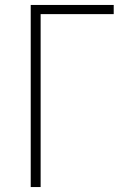

<svg xmlns="http://www.w3.org/2000/svg" viewBox="-20 -755 540 775"><path d="M104 0V-735H439V-698H144V0Z"/></svg>

Font: Zed Sans Extralight
Style: Regular
Weight: 200
Designer: Belleve Invis
Foundry: Belleve Invis
Version: Version 1.0.0; ttfautohint (v1.8.4)